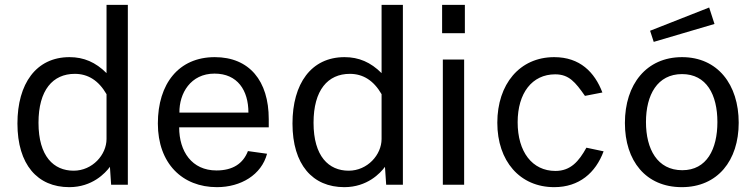

<svg xmlns="http://www.w3.org/2000/svg" viewBox="-20 -763 3118 793"><path d="M266 10C361 10 415 -48 434 -74L439 0H508V-743H420V-461C375 -506 326 -527 267 -527C129 -527 52 -417 52 -253C52 -83 135 10 266 10ZM284 -58C202 -58 139 -117 139 -256C139 -391 198 -458 289 -458C343 -458 387 -431 420 -374V-189C420 -124 362 -58 284 -58Z M720 -237H1090V-271C1090 -429 1010 -527 867 -527C718 -527 632 -417 632 -253C632 -88 733 10 876 10C975 10 1060 -41 1083 -128L1004 -139C984 -87 941 -59 874 -59C772 -59 720 -138 720 -237ZM721 -298C720 -377 767 -459 866 -459C961 -459 1006 -390 1006 -298Z M1402 10C1497 10 1551 -48 1570 -74L1575 0H1644V-743H1556V-461C1511 -506 1462 -527 1403 -527C1265 -527 1188 -417 1188 -253C1188 -83 1271 10 1402 10ZM1420 -58C1338 -58 1275 -117 1275 -256C1275 -391 1334 -458 1425 -458C1479 -458 1523 -431 1556 -374V-189C1556 -124 1498 -58 1420 -58Z M1900 -743H1806V-626H1900ZM1897 -517H1809V0H1897Z M2269 -527C2126 -527 2034 -415 2034 -256C2034 -98 2127 10 2269 10C2372 10 2440 -49 2473 -138L2402 -153C2371 -97 2337 -57 2274 -57C2178 -57 2118 -136 2118 -258C2118 -379 2178 -456 2273 -456C2330 -456 2356 -424 2396 -367L2468 -381C2436 -465 2375 -527 2269 -527Z M2909 -732 2665 -636 2680 -590 2931 -664ZM2796 10C2944 10 3031 -100 3031 -256C3031 -414 2944 -527 2797 -527C2650 -527 2561 -415 2561 -255C2561 -99 2647 10 2796 10ZM2798 -60C2695 -60 2648 -147 2648 -259C2648 -371 2695 -457 2797 -457C2898 -457 2943 -372 2943 -259C2943 -147 2899 -60 2798 -60Z"/></svg>

Font: United Sans
Style: Regular
Weight: 400
Designer: Pablo Impallari, Rodrigo Fuenzalida (Modified by Dan O. Williams)
Version: Version 1.000;PS 001.000;hotconv 1.0.88;makeotf.lib2.5.64775